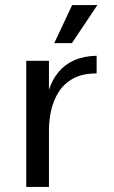

<svg xmlns="http://www.w3.org/2000/svg" viewBox="-20 -741 450 761"><path d="M84 -500H174V-385Q187 -425 211.5 -455Q236 -485 274 -502Q312 -519 363 -520V-450Q307 -450 270.5 -430Q234 -410 213 -377Q192 -344 183 -304.5Q174 -265 174 -226V0H84ZM266 -721H366L265 -570H195Z"/></svg>

Font: Moderustic
Style: Regular
Weight: 400
Designer: Tural Alisoy
Foundry: TAFT Foundry
Version: Version 2.120